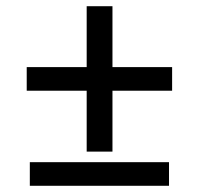

<svg xmlns="http://www.w3.org/2000/svg" viewBox="-20 -638 640 618"><path d="M259 -150H342V-346H534V-422H342V-618H259V-422H66V-346H259ZM76 -40H524V-116H76Z"/></svg>

Font: CommitMono
Style: 400Regular
Weight: 400
Monospace: yes
Designer: Eigil Nikolajsen
Foundry: Eigil Nikolajsen
Version: Version 1.143